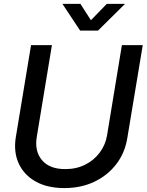

<svg xmlns="http://www.w3.org/2000/svg" viewBox="-20 -961 758 993"><path d="M313 11.7Q224.1 11.7 163.6 -22.7Q103 -57.1 76.2 -116.9Q49.3 -176.8 62 -252.9L140.6 -727.5H248.5L170.4 -254.4Q157.7 -179.7 196.8 -133.1Q235.8 -86.4 317.4 -86.4Q375 -86.4 420.7 -109.4Q466.3 -132.3 495.8 -171.9Q525.4 -211.4 533.7 -261.2L610.4 -727.5H718.3L638.2 -245.6Q625.5 -169.4 581.1 -111.6Q536.6 -53.7 467.8 -21Q398.9 11.7 313 11.7ZM396 -940.9 450.2 -856.4 532.2 -940.9H626V-940.4L486.8 -802.7H394.5L303.2 -940.4V-940.9Z"/></svg>

Font: Inter Display Medium
Style: Italic
Weight: 500
Italic angle: -9.39999°
Designer: Rasmus Andersson
Foundry: rsms
Version: Version 4.000;git-a52131595